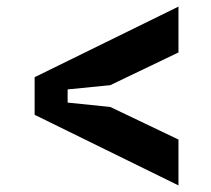

<svg xmlns="http://www.w3.org/2000/svg" viewBox="-20 -594 640 582"><path d="M85 -360 521 -574V-435L314.2 -335.8L185 -323V-283L314.2 -269.8L521 -171V-32L85 -246Z"/></svg>

Font: Fliege Mono Thin
Style: Regular
Weight: 100
Version: Version 0.020;Glyphs 3.3 (3306)